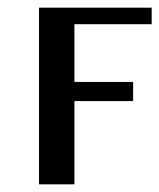

<svg xmlns="http://www.w3.org/2000/svg" viewBox="-20 -480 415 500"><path d="M81.5 -460H375V-417H173.8V-266.6H326.7V-216.8H173.8V0H81.5Z"/></svg>

Font: Federov2
Style: Regular
Weight: 400
Designer: Olexa M. Volochay | Cyreal.org
Foundry: Olexa M. Volochay | Cyreal.org
Version: Version 1.000